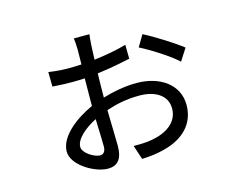

<svg xmlns="http://www.w3.org/2000/svg" viewBox="-94 -765 1188 955"><g transform="rotate(-15 500.0 -288.0)"><path d="M331 -27C302 -27 246 -61 246 -93C246 -134 299 -178 356 -207C358 -148 360 -93 360 -65C360 -43 351 -27 331 -27ZM423 -304C423 -340 424 -383 425 -424C497 -433 562 -447 595 -454L594 -526C546 -512 487 -501 427 -494C428 -524 429 -549 430 -566C431 -581 433 -609 435 -623H355C357 -611 359 -582 359 -565C359 -551 358 -523 358 -488C335 -487 314 -486 293 -486C271 -486 236 -487 189 -494L190 -419C237 -416 261 -415 293 -415C313 -415 335 -416 356 -417C356 -377 355 -336 355 -301V-275C272 -238 175 -167 175 -88C175 -16 287 47 352 47C399 47 428 21 428 -51C428 -88 425 -164 424 -235C474 -252 528 -264 596 -264C674 -264 737 -230 737 -160C737 -89 675 -48 599 -35C568 -29 534 -29 504 -29L528 44C550 43 585 41 618 34C750 9 811 -65 811 -159C811 -262 721 -328 598 -328C540 -328 480 -317 423 -300ZM655 -496C705 -471 803 -410 840 -373L880 -435C840 -467 747 -526 690 -555Z"/></g></svg>

Font: Noto Sans Japanese Regular
Style: Regular
Weight: 400
Designer: Ryoko NISHIZUKA (kana & ideographs); Paul D. Hunt (Latin, Greek & Cyrillic); Wenlong ZHANG (bopomofo); Sandoll Communica
Foundry: Adobe Systems Incorporated
Version: Version 1.000;PS 1;hotconv 1.0.78;makeotf.lib2.5.61930